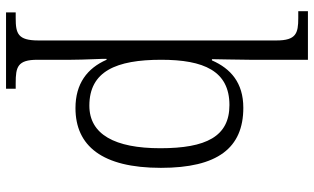

<svg xmlns="http://www.w3.org/2000/svg" viewBox="-222 -578 1040 636"><g transform="rotate(90 298.0 -260.0)"><path d="M21 240H274V208H255C202 208 178 202 178 136V25C178 -20 174 -86 175 -93H178C206 -29 257 10 338 10C463 10 536 -78 536 -273C536 -461 470 -546 337 -546C254 -546 207 -504 180 -442H176C176 -461 178 -525 178 -567V-760H17V-728H40C90 -728 114 -721 114 -656V133C114 201 91 208 40 208H21ZM330 -36C216 -36 178 -125 178 -274C178 -415 215 -500 328 -500C432 -500 471 -423 471 -271C471 -120 425 -36 330 -36Z"/></g></svg>

Font: Noto Serif Telugu Light
Style: Regular
Weight: 300
Designer: Jelle Bosma - Monotype Design Team
Foundry: Monotype Imaging Inc.
Version: Version 2.005